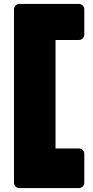

<svg xmlns="http://www.w3.org/2000/svg" viewBox="-20 -796 472 975"><path d="M408 -749V-620Q408 -609 400 -601Q392 -593 381 -593H262V-42H381Q392 -42 400 -34Q408 -26 408 -15V132Q408 143 400 151Q392 159 381 159H78Q67 159 59 151Q51 143 51 132V-749Q51 -760 59 -768Q67 -776 78 -776H381Q392 -776 400 -768Q408 -760 408 -749Z"/></svg>

Font: Rubik
Style: Regular
Weight: 900
Designer: Hubert & Fischer
Foundry: Hubert & Fischer
Version: Version 1.100